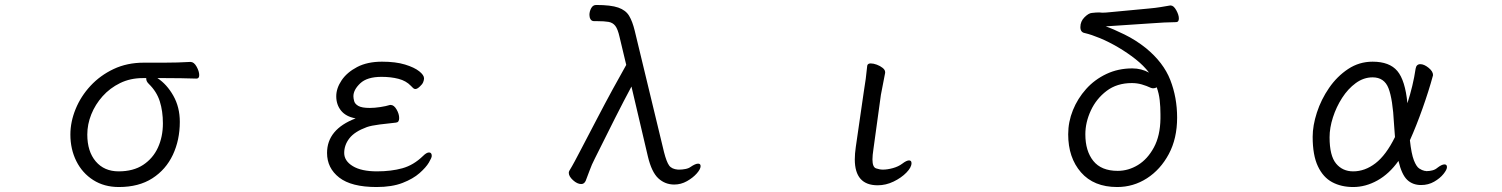

<svg xmlns="http://www.w3.org/2000/svg" viewBox="-20 -734 6040 772"><path d="M746 -485Q760 -485 770.5 -466Q781 -447 781 -432Q781 -418 770 -418Q737 -419 708 -419.5Q679 -420 644 -420H613Q651 -395 677 -349Q703 -303 703 -244Q703 -171 675 -111.5Q647 -52 592.5 -17Q538 18 458 18Q399 18 355 -10Q311 -38 287 -86Q263 -134 263 -193Q263 -244 284 -295.5Q305 -347 344 -389Q383 -431 437 -456.5Q491 -482 558 -482H640Q694 -482 745 -485ZM568 -420H554Q504 -420 463 -400Q422 -380 392.5 -347Q363 -314 347 -274Q331 -234 331 -193Q331 -125 365 -85Q399 -45 457 -45Q516 -45 555.5 -71Q595 -97 615 -140.5Q635 -184 635 -238Q635 -287 622.5 -326.5Q610 -366 578 -397Q572 -403 570 -408Q568 -413 568 -417Z M1551 -312Q1564 -312 1574.5 -294Q1585 -276 1585 -259Q1585 -242 1572 -241Q1541 -238 1506.5 -233.5Q1472 -229 1455 -223Q1406 -205 1385 -178Q1364 -151 1364 -119Q1364 -87 1398.5 -66Q1433 -45 1496 -45Q1553 -45 1598 -57.5Q1643 -70 1681 -107Q1695 -121 1705 -121Q1716 -121 1716 -107Q1716 -100 1704.5 -80.5Q1693 -61 1667 -38Q1641 -15 1598.5 1.5Q1556 18 1494 18Q1393 18 1344 -20Q1295 -58 1295 -119Q1295 -214 1410 -258Q1371 -265 1351.5 -289Q1332 -313 1332 -347Q1332 -379 1353.5 -411Q1375 -443 1416 -464.5Q1457 -486 1516 -486Q1571 -486 1608.5 -474.5Q1646 -463 1665.5 -447.5Q1685 -432 1685 -419Q1685 -412 1681.5 -403.5Q1678 -395 1669 -387Q1658 -376 1650 -376Q1645 -376 1641 -380Q1637 -384 1632 -389Q1613 -409 1582.5 -417Q1552 -425 1514 -425Q1456 -425 1428.5 -399Q1401 -373 1401 -347Q1401 -339 1404 -327.5Q1407 -316 1421 -308Q1435 -300 1467 -300Q1486 -300 1509 -303.5Q1532 -307 1548 -312Z M2712 -52Q2723 -52 2736 -54.5Q2749 -57 2757 -63Q2776 -76 2787 -76Q2797 -76 2797 -66Q2797 -54 2781.5 -36.5Q2766 -19 2742 -5.5Q2718 8 2691 8Q2654 8 2627 -17Q2600 -42 2585 -105L2519 -386Q2490 -332 2453 -259Q2416 -186 2372 -97Q2359 -72 2350.5 -48Q2342 -24 2335 -7Q2329 6 2317 6Q2301 6 2284 -9.5Q2267 -25 2267 -39Q2267 -43 2269 -47Q2280 -65 2291.5 -86.5Q2303 -108 2316 -133Q2348 -194 2380 -255.5Q2412 -317 2442.5 -373Q2473 -429 2498 -473L2471 -586Q2464 -617 2454 -630Q2444 -643 2427 -646Q2410 -649 2380 -649H2369Q2359 -649 2354.5 -656.5Q2350 -664 2350 -674Q2350 -688 2357 -701Q2364 -714 2377 -714Q2436 -714 2466 -703.5Q2496 -693 2509.5 -670.5Q2523 -648 2532 -611L2650 -122Q2660 -83 2670.5 -68.5Q2681 -54 2706 -52Z M3453 -364Q3457 -387 3461 -417Q3465 -447 3467 -470Q3469 -479 3481 -479Q3492 -479 3505.5 -474Q3519 -469 3529 -461Q3539 -453 3539 -444V-441L3522 -353L3492 -135Q3490 -122 3489 -111.5Q3488 -101 3488 -93Q3488 -62 3502.5 -57Q3517 -52 3530 -52Q3548 -52 3570 -58Q3592 -64 3608 -76Q3625 -89 3635 -89Q3645 -89 3645 -78Q3645 -61 3624.5 -40Q3604 -19 3573 -4Q3542 11 3509 11Q3417 11 3417 -93Q3417 -104 3418 -117Q3419 -130 3421 -143Z M4687 -712Q4699 -712 4709.5 -693Q4720 -674 4720 -660Q4720 -645 4709 -645Q4690 -645 4660.5 -643.5Q4631 -642 4606 -640L4426 -628Q4455 -618 4501 -595.5Q4547 -573 4587 -541Q4658 -483 4685.5 -412.5Q4713 -342 4713 -261Q4713 -177 4679.5 -114.5Q4646 -52 4591.5 -17Q4537 18 4472 18Q4378 18 4326.5 -41Q4275 -100 4275 -194Q4275 -244 4294 -291Q4313 -338 4347 -376Q4381 -414 4428.5 -436.5Q4476 -459 4533 -459Q4569 -459 4600 -442Q4579 -470 4546 -496Q4513 -522 4475.5 -544Q4438 -566 4403 -580.5Q4368 -595 4342 -601Q4324 -604 4324 -625Q4324 -648 4340.5 -664.5Q4357 -681 4370 -682Q4387 -684 4400 -684Q4403 -684 4406 -683.5Q4409 -683 4412 -683Q4425 -683 4443 -685L4602 -700Q4625 -702 4646.5 -705.5Q4668 -709 4685 -712ZM4646 -275Q4646 -304 4643 -331Q4640 -358 4631 -383Q4625 -379 4617 -379Q4615 -379 4612 -379.5Q4609 -380 4607 -381Q4590 -389 4571 -394.5Q4552 -400 4531 -400Q4471 -400 4429.5 -368.5Q4388 -337 4366 -289.5Q4344 -242 4344 -194Q4344 -127 4376 -87Q4408 -47 4474 -47Q4517 -47 4555.5 -70.5Q4594 -94 4619.5 -141Q4645 -188 4646 -257Z M5603 -87Q5566 -35 5518.5 -8.5Q5471 18 5421 18Q5373 18 5336.5 -1.5Q5300 -21 5279 -65.5Q5258 -110 5258 -184Q5258 -229 5275 -281.5Q5292 -334 5324 -380.5Q5356 -427 5400.5 -456.5Q5445 -486 5499 -486Q5567 -486 5598.5 -448.5Q5630 -411 5639 -319Q5650 -353 5658.5 -388.5Q5667 -424 5672 -458Q5675 -476 5691 -476Q5706 -476 5724 -461.5Q5742 -447 5742 -432Q5742 -432 5742 -431L5741 -429Q5741 -429 5741 -428Q5725 -369 5700 -298.5Q5675 -228 5649 -170Q5655 -115 5665 -89.5Q5675 -64 5686.5 -56.5Q5698 -49 5708 -47Q5709 -47 5710 -47L5715 -46Q5716 -46 5717 -46Q5728 -46 5739.5 -49Q5751 -52 5759 -59Q5777 -73 5788 -73Q5798 -73 5798 -62Q5798 -52 5784 -34.5Q5770 -17 5746.5 -3.5Q5723 10 5694 10Q5660 10 5638 -11Q5616 -32 5603 -87ZM5589 -183Q5588 -196 5587 -209.5Q5586 -223 5585 -237Q5580 -335 5563 -379Q5546 -423 5499 -423Q5463 -423 5431.5 -400Q5400 -377 5376.5 -340.5Q5353 -304 5339.5 -262Q5326 -220 5326 -182Q5326 -108 5352 -76.5Q5378 -45 5421 -45Q5468 -45 5510.5 -77.5Q5553 -110 5589 -183Z"/></svg>

Font: Klee One SemiBold
Style: Regular
Weight: 600
Designer: Fontworks Inc.
Foundry: Fontworks Inc.
Version: Version 1.00;January 12, 2022;FontCreator 13.0.0.2683 64-bit